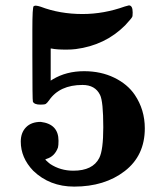

<svg xmlns="http://www.w3.org/2000/svg" viewBox="-20 -481 615 712"><path d="M458 -461Q472 -461 472 -435Q472 -420 470 -418Q468 -413 444 -387Q370 -313 261 -299Q245 -297 226 -297Q189 -297 171 -301H168V-182Q169 -182 176 -187Q226 -217 292 -217Q354 -217 403.5 -193Q453 -169 480 -129Q517 -74 517 -5Q517 96 442.5 153.5Q368 211 255 211Q164 211 103 152Q57 104 57 44Q57 11 76.5 -9Q96 -29 131 -29Q197 -21 197 41Q197 58 195 66Q183 99 153 108L148 110L150 113Q153 116 157.5 120Q162 124 166 127Q204 152 252 152Q324 152 348 105Q363 76 363 -9Q363 -105 351 -129Q333 -166 286 -166Q201 -166 162 -109Q154 -98 149.5 -95.5Q145 -93 130 -93Q107 -93 102 -104Q100 -107 100 -279V-371Q100 -456 105 -458Q106 -459 107 -459Q112 -462 131 -456Q202 -429 286 -429Q365 -429 443 -457Q457 -461 458 -461Z"/></svg>

Font: KaTeX_Math
Style: Bold Italic
Weight: 700
Version: Version 3699957226